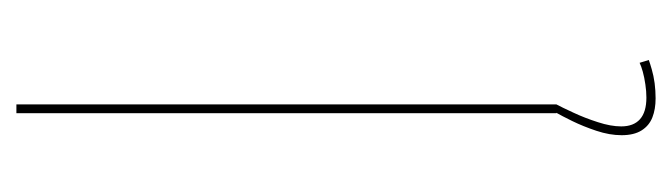

<svg xmlns="http://www.w3.org/2000/svg" viewBox="-320 -396 839 240"><g transform="rotate(-90 100.0 -275.5)"><path d="M79 0H90V-675H79ZM97.5 124Q107 124 116.5 122.8Q126 121.5 133.8 119.2Q141.5 117 145.5 115.5L142 104Q138 106 130.8 108Q123.5 110 115 111.2Q106.5 112.5 98.5 112.5Q80.5 112.5 71.5 104.5Q62.5 96.5 62.5 81Q62.5 68 67.8 51.8Q73 35.5 79.8 21Q86.5 6.5 90 0H79.5Q76 6 69.2 19.8Q62.5 33.5 57 50Q51.5 66.5 51.5 81.5Q51.5 97 57.5 106.5Q63.5 116 73.8 120Q84 124 97.5 124Z"/></g></svg>

Font: Anybody Thin
Style: Regular
Weight: 100
Designer: Tyler Finck
Foundry: Etcetera Type Company
Version: Version 1.114;gftools[0.9.25]